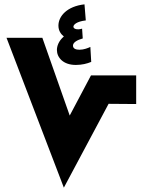

<svg xmlns="http://www.w3.org/2000/svg" viewBox="-20 -864 667 884"><path d="M396 -648C386 -643 366 -635 346 -635C331 -635 316 -639 316 -654C316 -669 336 -680 361 -687L358 -732C335 -725 318 -731 318 -741C318 -750 332 -765 375 -770L369 -844C288 -835 249 -789 249 -746C249 -723 260 -707 274 -696C249 -675 242 -650 242 -634C242 -599 271 -565 329 -565C357 -565 381 -571 400 -579ZM274 0 480 -386 607 -385V-517H399L301 -332L175 -690H10Z"/></svg>

Font: Noto Sans Arabic UI SmCn Bk
Style: Regular
Weight: 900
Width: 4
Designer: Monotype Design Team, Nadine Chahine and Nizar Qandah
Foundry: Monotype Imaging Inc.
Version: Version 2.010